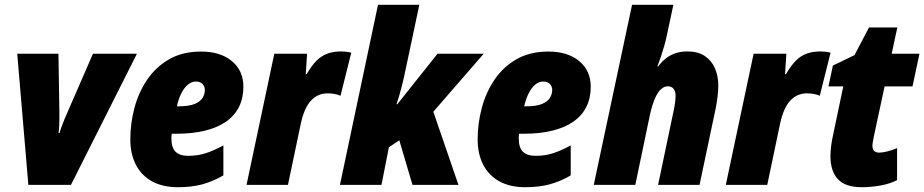

<svg xmlns="http://www.w3.org/2000/svg" viewBox="-20 -780 3899 810"><path d="M99.6 0 52.7 -553.2H226.6L230.5 -305.7Q230.5 -291 230.5 -276.1Q230.5 -261.2 229.7 -246.8Q229 -232.4 227.1 -218.8H231Q233.4 -228 237.3 -238.8Q241.2 -249.5 245.6 -260.5Q250 -271.5 253.4 -280.3L372.1 -553.2H557.6L279.3 0Z M730 9.8Q667 9.8 622.1 -14.6Q577.1 -39.1 553.5 -84.5Q529.8 -129.9 529.8 -192.4Q529.8 -258.8 547.1 -324.5Q564.5 -390.1 601.1 -444.1Q637.7 -498 694.1 -530.3Q750.5 -562.5 828.1 -562.5Q909.7 -562.5 958.3 -522.2Q1006.8 -481.9 1006.8 -414.1Q1006.8 -366.2 988.3 -329.1Q969.7 -292 933.6 -266.8Q897.5 -241.7 845 -228.8Q792.5 -215.8 724.1 -215.8H704.6Q703.6 -210.4 703.4 -205.3Q703.1 -200.2 703.1 -195.8Q703.1 -156.7 720.9 -139.6Q738.8 -122.6 773.9 -122.6Q813 -122.6 846.4 -133.1Q879.9 -143.6 922.4 -166.5V-40Q877.9 -14.2 833 -2.2Q788.1 9.8 730 9.8ZM726.1 -331.5H734.4Q776.9 -331.5 800.8 -341.3Q824.7 -351.1 834.5 -366.9Q844.2 -382.8 844.2 -400.4Q844.2 -416 834.2 -426Q824.2 -436 806.2 -436Q788.1 -436 772.2 -422.6Q756.3 -409.2 744.6 -385.5Q732.9 -361.8 726.1 -331.5Z M1020 0 1137.2 -553.2H1275.4L1270 -467.3H1273.9Q1294.4 -502.9 1315.4 -523.9Q1336.4 -544.9 1361.8 -554Q1387.2 -563 1419.9 -563Q1430.2 -563 1441.2 -561.8Q1452.1 -560.5 1461.9 -557.6L1416.5 -376Q1405.8 -380.9 1391.8 -383.5Q1377.9 -386.2 1362.3 -386.2Q1340.8 -386.2 1323 -378.2Q1305.2 -370.1 1291 -354.5Q1276.9 -338.9 1266.6 -315.2Q1256.3 -291.5 1249.5 -260.7L1194.8 0Z M1414.1 0 1574.7 -759.8H1749L1683.6 -451.2Q1679.7 -433.1 1674.3 -413.1Q1668.9 -393.1 1663.6 -374.3Q1658.2 -355.5 1652.8 -340.3H1656.2L1825.7 -553.2H2020.5L1808.1 -308.6L1914.1 0H1720.2L1664.6 -188L1620.6 -158.7L1589.4 0Z M2195.3 9.8Q2132.3 9.8 2087.4 -14.6Q2042.5 -39.1 2018.8 -84.5Q1995.1 -129.9 1995.1 -192.4Q1995.1 -258.8 2012.5 -324.5Q2029.8 -390.1 2066.4 -444.1Q2103 -498 2159.4 -530.3Q2215.8 -562.5 2293.5 -562.5Q2375 -562.5 2423.6 -522.2Q2472.2 -481.9 2472.2 -414.1Q2472.2 -366.2 2453.6 -329.1Q2435.1 -292 2398.9 -266.8Q2362.8 -241.7 2310.3 -228.8Q2257.8 -215.8 2189.5 -215.8H2169.9Q2168.9 -210.4 2168.7 -205.3Q2168.5 -200.2 2168.5 -195.8Q2168.5 -156.7 2186.3 -139.6Q2204.1 -122.6 2239.3 -122.6Q2278.3 -122.6 2311.8 -133.1Q2345.2 -143.6 2387.7 -166.5V-40Q2343.3 -14.2 2298.3 -2.2Q2253.4 9.8 2195.3 9.8ZM2191.4 -331.5H2199.7Q2242.2 -331.5 2266.1 -341.3Q2290 -351.1 2299.8 -366.9Q2309.6 -382.8 2309.6 -400.4Q2309.6 -416 2299.6 -426Q2289.6 -436 2271.5 -436Q2253.4 -436 2237.5 -422.6Q2221.7 -409.2 2210 -385.5Q2198.2 -361.8 2191.4 -331.5Z M2484.9 0 2646.5 -759.8H2820.8L2793 -629.9Q2788.6 -608.4 2782 -585.4Q2775.4 -562.5 2768.1 -540.5Q2760.7 -518.6 2753.4 -500H2756.8Q2772.9 -521.5 2791.5 -535.4Q2810.1 -549.3 2832 -556.2Q2854 -563 2879.9 -563Q2923.8 -563 2952.6 -544.2Q2981.4 -525.4 2995.8 -492.7Q3010.3 -460 3010.3 -418.5Q3010.3 -396.5 3007.1 -371.6Q3003.9 -346.7 2999.5 -323.7L2931.2 0H2756.3L2820.3 -305.2Q2824.2 -321.3 2827.1 -340.6Q2830.1 -359.9 2830.1 -377.4Q2830.1 -395 2821.5 -405.5Q2813 -416 2796.9 -416Q2783.2 -416 2769.5 -404.5Q2755.9 -393.1 2743.4 -365.5Q2731 -337.9 2720.7 -290L2660.2 0Z M3042 0 3159.2 -553.2H3297.4L3292 -467.3H3295.9Q3316.4 -502.9 3337.4 -523.9Q3358.4 -544.9 3383.8 -554Q3409.2 -563 3441.9 -563Q3452.1 -563 3463.1 -561.8Q3474.1 -560.5 3483.9 -557.6L3438.5 -376Q3427.7 -380.9 3413.8 -383.5Q3399.9 -386.2 3384.3 -386.2Q3362.8 -386.2 3345 -378.2Q3327.1 -370.1 3313 -354.5Q3298.8 -338.9 3288.6 -315.2Q3278.3 -291.5 3271.5 -260.7L3216.8 0Z M3615.2 9.8Q3546.4 9.8 3514.9 -24.2Q3483.4 -58.1 3483.4 -121.1Q3483.4 -140.1 3486.3 -163.6Q3489.3 -187 3494.6 -210.9L3537.6 -415.5H3475.1L3493.7 -503.4L3585 -547.4L3646 -664.1H3765.6L3741.7 -553.2H3858.9L3829.6 -415.5H3711.9L3666.5 -204.1Q3664.6 -193.8 3662.6 -183.1Q3660.6 -172.4 3660.6 -165.5Q3660.6 -149.9 3668 -143.1Q3675.3 -136.2 3689.5 -136.2Q3702.6 -136.2 3723.1 -141.1Q3743.7 -146 3764.6 -155.3V-20Q3735.4 -4.9 3695.6 2.4Q3655.8 9.8 3615.2 9.8Z"/></svg>

Font: Open Sans SemiCondensed ExtraBold
Style: Italic
Weight: 800
Width: 4
Italic angle: -12°
Designer: Monotype Design Team
Foundry: Monotype Imaging Inc.
Version: Version 3.003